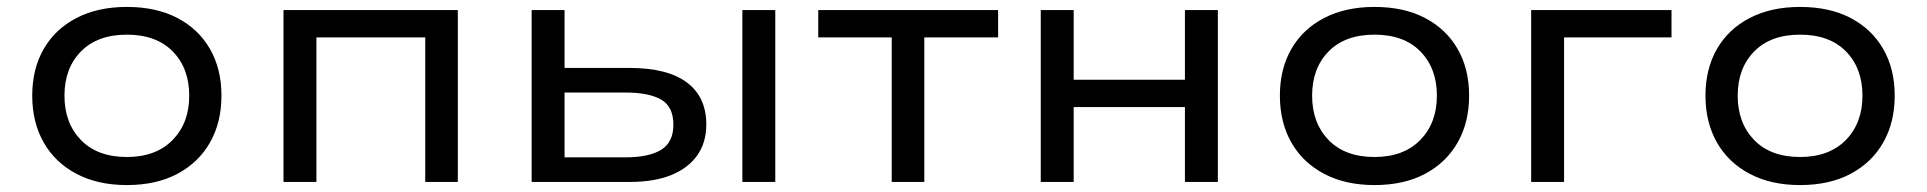

<svg xmlns="http://www.w3.org/2000/svg" viewBox="-20 -525 5560 554"><path d="M346 9Q262 9 200.5 -23.5Q139 -56 106 -114Q73 -172 73 -249Q73 -326 106 -383.5Q139 -441 200.5 -473Q262 -505 346 -505Q431 -505 492 -473Q553 -441 586 -383.5Q619 -326 619 -249Q619 -172 586 -114Q553 -56 492 -23.5Q431 9 346 9ZM346 -72Q430 -72 478 -121Q526 -170 526 -249Q526 -328 478.5 -376.5Q431 -425 346 -425Q261 -425 213.5 -376.5Q166 -328 166 -249Q166 -170 213.5 -121Q261 -72 346 -72Z M798 0V-496H1301V0H1207V-417H893V0Z M1514 0V-496H1609V-329H1796Q1906 -329 1962 -287Q2018 -245 2018 -166Q2018 -114 1992 -77Q1966 -40 1917 -20Q1868 0 1797 0ZM1609 -71H1784Q1853 -71 1888 -93Q1923 -115 1923 -165Q1923 -217 1888 -237.5Q1853 -258 1784 -258H1609ZM2122 0V-496H2217V0Z M2553 0V-417H2341V-496H2860V-417H2647V0Z M2983 0V-496H3078V-295H3399V-496H3494V0H3399V-216H3078V0Z M3946 9Q3862 9 3800.5 -23.5Q3739 -56 3706 -114Q3673 -172 3673 -249Q3673 -326 3706 -383.5Q3739 -441 3800.5 -473Q3862 -505 3946 -505Q4031 -505 4092 -473Q4153 -441 4186 -383.5Q4219 -326 4219 -249Q4219 -172 4186 -114Q4153 -56 4092 -23.5Q4031 9 3946 9ZM3946 -72Q4030 -72 4078 -121Q4126 -170 4126 -249Q4126 -328 4078.5 -376.5Q4031 -425 3946 -425Q3861 -425 3813.5 -376.5Q3766 -328 3766 -249Q3766 -170 3813.5 -121Q3861 -72 3946 -72Z M4398 0V-496H4803V-417H4493V0Z M5174 9Q5090 9 5028.5 -23.5Q4967 -56 4934 -114Q4901 -172 4901 -249Q4901 -326 4934 -383.5Q4967 -441 5028.5 -473Q5090 -505 5174 -505Q5259 -505 5320 -473Q5381 -441 5414 -383.5Q5447 -326 5447 -249Q5447 -172 5414 -114Q5381 -56 5320 -23.5Q5259 9 5174 9ZM5174 -72Q5258 -72 5306 -121Q5354 -170 5354 -249Q5354 -328 5306.5 -376.5Q5259 -425 5174 -425Q5089 -425 5041.5 -376.5Q4994 -328 4994 -249Q4994 -170 5041.5 -121Q5089 -72 5174 -72Z"/></svg>

Font: Nunito Sans 7pt SemiExpanded
Style: Regular
Weight: 400
Width: 6
Designer: Vernon Adams
Foundry: Vernon Adams
Version: Version 3.101;gftools[0.9.27]